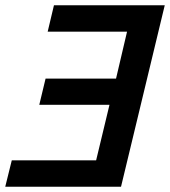

<svg xmlns="http://www.w3.org/2000/svg" viewBox="-35 -713 649 733"><path d="M-15 0 10 -101H332L383 -313H115L139 -413H408L450 -592H147L171 -693H594L427 0Z"/></svg>

Font: Ubuntu Sans SemiBold
Style: Italic
Weight: 600
Italic angle: -13.5°
Designer: Dalton Maag Ltd
Foundry: Dalton Maag Ltd
Version: Version 1.006